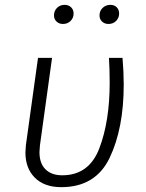

<svg xmlns="http://www.w3.org/2000/svg" viewBox="-20 -762 601 793"><path d="M491 -413Q491 -232 433 -110.5Q375 11 233 11Q163 11 124 -28Q85 -67 85 -132Q85 -141 87 -163L137 -523H195L145 -162Q143 -142 143 -134Q143 -87 168 -62.5Q193 -38 237 -38Q348 -38 390.5 -150Q433 -262 433 -420Q433 -475 430 -523H486Q491 -465 491 -413ZM203 -698Q203 -717 215.5 -729.5Q228 -742 247 -742Q263 -742 273.5 -732Q284 -722 284 -706Q284 -688 271.5 -675.5Q259 -663 240 -663Q224 -663 213.5 -673Q203 -683 203 -698ZM391 -698Q391 -717 404 -729.5Q417 -742 436 -742Q452 -742 462 -732Q472 -722 472 -706Q472 -688 459.5 -675.5Q447 -663 428 -663Q412 -663 401.5 -673Q391 -683 391 -698Z"/></svg>

Font: Fira Sans Light
Style: Italic
Weight: 300
Italic angle: -8°
Designer: bBox Type GmbH & Carrois Corporate GbR & Edenspiekermann AG
Foundry: bBox Type GmbH & Carrois Corporate GbR & Edenspiekermann AG
Version: Version 4.301